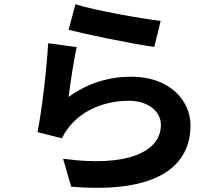

<svg xmlns="http://www.w3.org/2000/svg" viewBox="-20 -825 1040 901"><path d="M334 -805 302 -685C380 -665 603 -618 704 -605L734 -727C647 -737 429 -775 334 -805ZM340 -604 206 -622C199 -498 176 -303 156 -205L271 -176C280 -196 290 -212 308 -234C371 -310 473 -352 586 -352C673 -352 735 -304 735 -239C735 -112 576 -39 276 -80L314 51C730 86 874 -54 874 -236C874 -357 772 -465 597 -465C492 -465 393 -436 302 -370C309 -427 327 -549 340 -604Z"/></svg>

Font: Noto Sans Mono CJK HK
Style: Bold
Weight: 700
Designer: Ryoko NISHIZUKA 西塚涼子 (kana, bopomofo & ideographs); Paul D. Hunt (Latin, Greek & Cyrillic); Sandoll Communications 산돌커뮤니
Foundry: Adobe
Version: Version 2.004;hotconv 1.0.118;makeotfexe 2.5.65603